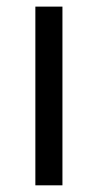

<svg xmlns="http://www.w3.org/2000/svg" viewBox="-20 -555 293 575"><path d="M167 0H85.9V-535.2H167Z"/></svg>

Font: f0_31487 
Style: Regular
Weight: 400
Foundry: Ascender Corporation
Version: Version 1.10